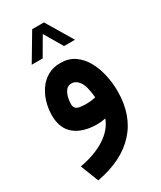

<svg xmlns="http://www.w3.org/2000/svg" viewBox="-220 -696 870 1037"><g transform="rotate(-30 215.0 -178.0)"><path d="M168.9 -620.6H242.2L340.8 -455.6H272.5L205.6 -569.8L139.2 -455.6H70.8ZM270 -5.9Q243.7 0 218.8 0Q129.9 0 79.1 -40.8Q28.3 -81.5 28.3 -164.1Q28.3 -202.6 39.1 -241.7Q49.8 -280.8 72 -313.7Q94.2 -346.7 128.2 -366.7Q162.1 -386.7 209 -386.7Q259.3 -386.7 295.7 -361.8Q332 -336.9 355.5 -295.2Q378.9 -253.4 390.1 -202.6Q401.4 -151.9 401.4 -100.6Q401.4 48.8 316.4 142.1Q231.4 235.4 69.8 265.1L25.9 152.8Q122.6 135.3 185.5 94.2Q248.5 53.2 270 -5.9ZM279.8 -131.8Q273.4 -204.1 253.4 -232.7Q233.4 -261.2 205.1 -261.2Q184.1 -261.2 171.6 -245.6Q159.2 -230 153.6 -207.8Q147.9 -185.5 147.9 -166.5Q147.9 -144 161.6 -134.5Q175.3 -125 221.2 -125Q251.5 -125 279.8 -131.8Z"/></g></svg>

Font: Vazir
Style: Bold
Weight: 700
Designer: Saber Rastikerdar
Foundry: Saber Rastikerdar
Version: Version 30.0.0